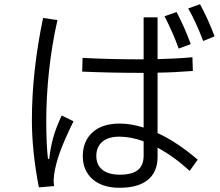

<svg xmlns="http://www.w3.org/2000/svg" viewBox="-20 -860 1040 909"><path d="M927 -840Q966 -768 996 -688L942 -666Q907 -758 871 -820ZM826 -630Q801 -701 759 -783L816 -803Q856 -727 883 -651ZM726 -230Q818 -188 916 -104L878 -51Q805 -118 726 -161V-117Q726 -46 680 -8.5Q634 29 546 29Q465 29 418.5 -11.5Q372 -52 372 -121Q372 -191 417.5 -233Q463 -275 547 -275Q600 -275 660 -256V-515H657Q505 -515 369 -521L371 -586Q496 -579 659 -579H660V-778H726V-580Q815 -582 891 -589L893 -524Q804 -517 726 -516ZM213 -108Q218 -155 230.5 -203Q243 -251 272 -313L328 -286Q284 -196 263.5 -139Q243 -82 236 -32Q234 -14 234 -7Q234 3 236 21L164 27Q131 -144 131 -291Q131 -522 184 -775L252 -765Q225 -646 212 -523Q199 -400 199 -290Q199 -177 207 -108ZM660 -191Q599 -213 545 -213Q492 -213 464 -188.5Q436 -164 436 -122Q436 -79 465 -56Q494 -33 547 -33Q605 -33 632.5 -55Q660 -77 660 -123Z"/></svg>

Font: IBM Plex Sans JP
Style: Regular
Weight: 400
Designer: Mike Abbink; Paul van der Laan; Pieter van Rosmalen; Wujin Sim; Yejin Wi; Jinhee Kim; Boomi Park; Yona Kim; Kichan Ma
Foundry: Sandoll Inc.
Version: Version 1.000